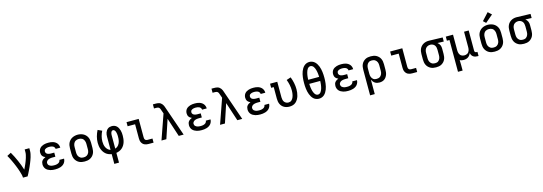

<svg xmlns="http://www.w3.org/2000/svg" viewBox="32 -2188 10737 3799"><g transform="rotate(-15 5400.0 -289.0)"><path d="M236 0Q236 -33 227 -65.5Q218 -98 208.5 -130Q199 -162 187.5 -193Q176 -224 163.5 -255Q151 -286 137.5 -316.5Q124 -347 109.5 -377.5Q95 -408 80 -437.5Q65 -467 48 -495L130 -538Q157 -492 181 -444Q205 -396 226.5 -347Q248 -298 267.5 -248Q287 -198 302 -146Q315 -173 327.5 -199.5Q340 -226 351.5 -253Q363 -280 373 -307Q383 -334 391.5 -362Q400 -390 406.5 -419Q413 -448 413 -477V-530H508V-477Q508 -445 501.5 -413.5Q495 -382 486 -351.5Q477 -321 465.5 -291Q454 -261 442 -231Q430 -201 416.5 -172Q403 -143 389.5 -114Q376 -85 361.5 -56.5Q347 -28 331 0Z M897 8Q872 8 846.5 5.5Q821 3 796.5 -4.5Q772 -12 749 -25Q726 -38 709.5 -57Q693 -76 684.5 -101Q676 -126 676 -152Q676 -173 681.5 -193.5Q687 -214 700.5 -230Q714 -246 732 -257.5Q750 -269 770 -277Q753 -284 738 -294.5Q723 -305 712 -320Q701 -335 696.5 -353Q692 -371 692 -389Q692 -413 699.5 -436Q707 -459 722.5 -477Q738 -495 759 -507Q780 -519 803 -526Q826 -533 849.5 -535.5Q873 -538 897 -538Q921 -538 945 -535.5Q969 -533 992 -525.5Q1015 -518 1035.5 -505Q1056 -492 1071 -473.5Q1086 -455 1094 -431.5Q1102 -408 1102 -384Q1102 -384 1102 -383.5Q1102 -383 1102 -382H1007Q1007 -382 1007 -382.5Q1007 -383 1007 -383Q1007 -401 995.5 -416.5Q984 -432 968 -440Q952 -448 933.5 -451Q915 -454 897 -454Q885 -454 873 -453Q861 -452 849.5 -449.5Q838 -447 827 -442Q816 -437 806.5 -429.5Q797 -422 792.5 -410.5Q788 -399 788 -387Q788 -375 792.5 -363.5Q797 -352 806.5 -343.5Q816 -335 827.5 -330Q839 -325 851 -322.5Q863 -320 875.5 -319Q888 -318 900 -318H962V-234H900Q886 -234 872 -232.5Q858 -231 844 -228Q830 -225 817 -219Q804 -213 793.5 -203.5Q783 -194 777 -181Q771 -168 771 -153Q771 -140 777 -127Q783 -114 793.5 -105Q804 -96 816.5 -90Q829 -84 842.5 -81Q856 -78 870 -77Q884 -76 897 -76Q911 -76 924.5 -77Q938 -78 951.5 -81.5Q965 -85 977.5 -90.5Q990 -96 1000 -105Q1010 -114 1016 -126.5Q1022 -139 1022 -153H1118Q1118 -153 1118 -153Q1118 -153 1118 -153Q1118 -127 1109 -102.5Q1100 -78 1083.5 -58.5Q1067 -39 1045 -26Q1023 -13 998.5 -5.5Q974 2 948.5 5Q923 8 897 8Z M1500 8Q1471 8 1442 3Q1413 -2 1387 -15.5Q1361 -29 1340.5 -50Q1320 -71 1307 -97Q1294 -123 1289 -152Q1284 -181 1284 -210V-320Q1284 -349 1289 -378Q1294 -407 1307 -433Q1320 -459 1340.5 -480Q1361 -501 1387 -514.5Q1413 -528 1442 -534.5Q1471 -541 1500 -541Q1529 -541 1558 -534.5Q1587 -528 1613 -514.5Q1639 -501 1659.5 -480Q1680 -459 1693 -433Q1706 -407 1711 -378Q1716 -349 1716 -320V-210Q1716 -181 1711 -152Q1706 -123 1693 -97Q1680 -71 1659.5 -50Q1639 -29 1613 -15.5Q1587 -2 1558 3Q1529 8 1500 8ZM1500 -76Q1517 -76 1534 -79.5Q1551 -83 1565.5 -92Q1580 -101 1591 -114Q1602 -127 1609 -143Q1616 -159 1618.5 -176Q1621 -193 1621 -210V-320Q1621 -337 1618 -354Q1615 -371 1608.5 -387Q1602 -403 1591 -416.5Q1580 -430 1565 -438.5Q1550 -447 1533 -450.5Q1516 -454 1498 -454Q1481 -454 1464.5 -450Q1448 -446 1433.5 -437.5Q1419 -429 1408 -415.5Q1397 -402 1390.5 -386.5Q1384 -371 1381.5 -354Q1379 -337 1379 -320V-210Q1379 -193 1381.5 -176Q1384 -159 1391 -143Q1398 -127 1409 -114Q1420 -101 1434.5 -92Q1449 -83 1466 -79.5Q1483 -76 1500 -76Z M2052 205V5Q2020 0 1989.5 -12.5Q1959 -25 1934.5 -46Q1910 -67 1892 -94.5Q1874 -122 1863 -152.5Q1852 -183 1847 -215.5Q1842 -248 1842 -280Q1842 -345 1859 -408.5Q1876 -472 1906 -530L1991 -491Q1966 -443 1952 -389.5Q1938 -336 1938 -281Q1938 -250 1943.5 -219.5Q1949 -189 1962.5 -161.5Q1976 -134 1999 -112Q2022 -90 2052 -82V-350Q2052 -372 2054.5 -393.5Q2057 -415 2064.5 -436Q2072 -457 2084.5 -475Q2097 -493 2114.5 -506Q2132 -519 2154 -524.5Q2176 -530 2197 -530Q2224 -530 2249.5 -521Q2275 -512 2294.5 -493Q2314 -474 2326 -450Q2338 -426 2345.5 -400.5Q2353 -375 2355.5 -348Q2358 -321 2358 -294Q2358 -261 2354 -227.5Q2350 -194 2340 -161.5Q2330 -129 2312 -100Q2294 -71 2269 -49Q2244 -27 2212.5 -13.5Q2181 0 2148 5V205ZM2148 -82Q2169 -88 2187 -101Q2205 -114 2218.5 -131Q2232 -148 2240.5 -168Q2249 -188 2254 -209.5Q2259 -231 2260.5 -252.5Q2262 -274 2262 -296Q2262 -311 2261.5 -325.5Q2261 -340 2258.5 -355Q2256 -370 2252.5 -384.5Q2249 -399 2242.5 -412.5Q2236 -426 2224 -436Q2212 -446 2197 -446Q2187 -446 2178.5 -440.5Q2170 -435 2164.5 -427Q2159 -419 2156 -409Q2153 -399 2151 -389.5Q2149 -380 2148.5 -370Q2148 -360 2148 -350Z M2807 0Q2786 0 2765.5 -3.5Q2745 -7 2726 -16Q2707 -25 2692.5 -40Q2678 -55 2668.5 -74Q2659 -93 2655.5 -113.5Q2652 -134 2652 -155V-446H2499V-530H2748V-155Q2748 -142 2750.5 -128.5Q2753 -115 2761 -104.5Q2769 -94 2781.5 -89Q2794 -84 2807 -84H2911V0Z M3073 0 3251 -508 3224 -584Q3224 -584 3224 -584Q3224 -584 3224 -584V-585Q3220 -598 3214 -611.5Q3208 -625 3197.5 -634.5Q3187 -644 3173 -647.5Q3159 -651 3144 -651H3094V-735H3144Q3164 -735 3183 -733.5Q3202 -732 3220.5 -726Q3239 -720 3254.5 -708Q3270 -696 3282 -680.5Q3294 -665 3301.5 -647.5Q3309 -630 3315 -611L3527 0H3427L3301 -384L3173 0Z M3897 8Q3872 8 3846.5 5.5Q3821 3 3796.5 -4.5Q3772 -12 3749 -25Q3726 -38 3709.5 -57Q3693 -76 3684.5 -101Q3676 -126 3676 -152Q3676 -173 3681.5 -193.5Q3687 -214 3700.5 -230Q3714 -246 3732 -257.5Q3750 -269 3770 -277Q3753 -284 3738 -294.5Q3723 -305 3712 -320Q3701 -335 3696.5 -353Q3692 -371 3692 -389Q3692 -413 3699.5 -436Q3707 -459 3722.5 -477Q3738 -495 3759 -507Q3780 -519 3803 -526Q3826 -533 3849.5 -535.5Q3873 -538 3897 -538Q3921 -538 3945 -535.5Q3969 -533 3992 -525.5Q4015 -518 4035.5 -505Q4056 -492 4071 -473.5Q4086 -455 4094 -431.5Q4102 -408 4102 -384Q4102 -384 4102 -383.5Q4102 -383 4102 -382H4007Q4007 -382 4007 -382.5Q4007 -383 4007 -383Q4007 -401 3995.5 -416.5Q3984 -432 3968 -440Q3952 -448 3933.5 -451Q3915 -454 3897 -454Q3885 -454 3873 -453Q3861 -452 3849.5 -449.5Q3838 -447 3827 -442Q3816 -437 3806.5 -429.5Q3797 -422 3792.5 -410.5Q3788 -399 3788 -387Q3788 -375 3792.5 -363.5Q3797 -352 3806.5 -343.5Q3816 -335 3827.5 -330Q3839 -325 3851 -322.5Q3863 -320 3875.5 -319Q3888 -318 3900 -318H3962V-234H3900Q3886 -234 3872 -232.5Q3858 -231 3844 -228Q3830 -225 3817 -219Q3804 -213 3793.5 -203.5Q3783 -194 3777 -181Q3771 -168 3771 -153Q3771 -140 3777 -127Q3783 -114 3793.5 -105Q3804 -96 3816.5 -90Q3829 -84 3842.5 -81Q3856 -78 3870 -77Q3884 -76 3897 -76Q3911 -76 3924.5 -77Q3938 -78 3951.5 -81.5Q3965 -85 3977.5 -90.5Q3990 -96 4000 -105Q4010 -114 4016 -126.5Q4022 -139 4022 -153H4118Q4118 -153 4118 -153Q4118 -153 4118 -153Q4118 -127 4109 -102.5Q4100 -78 4083.5 -58.5Q4067 -39 4045 -26Q4023 -13 3998.5 -5.5Q3974 2 3948.5 5Q3923 8 3897 8Z M4273 0 4451 -508 4424 -584Q4424 -584 4424 -584Q4424 -584 4424 -584V-585Q4420 -598 4414 -611.5Q4408 -625 4397.5 -634.5Q4387 -644 4373 -647.5Q4359 -651 4344 -651H4294V-735H4344Q4364 -735 4383 -733.5Q4402 -732 4420.5 -726Q4439 -720 4454.5 -708Q4470 -696 4482 -680.5Q4494 -665 4501.5 -647.5Q4509 -630 4515 -611L4727 0H4627L4501 -384L4373 0Z M5097 8Q5072 8 5046.5 5.5Q5021 3 4996.5 -4.5Q4972 -12 4949 -25Q4926 -38 4909.5 -57Q4893 -76 4884.5 -101Q4876 -126 4876 -152Q4876 -173 4881.5 -193.5Q4887 -214 4900.5 -230Q4914 -246 4932 -257.5Q4950 -269 4970 -277Q4953 -284 4938 -294.5Q4923 -305 4912 -320Q4901 -335 4896.5 -353Q4892 -371 4892 -389Q4892 -413 4899.5 -436Q4907 -459 4922.5 -477Q4938 -495 4959 -507Q4980 -519 5003 -526Q5026 -533 5049.5 -535.5Q5073 -538 5097 -538Q5121 -538 5145 -535.5Q5169 -533 5192 -525.5Q5215 -518 5235.5 -505Q5256 -492 5271 -473.5Q5286 -455 5294 -431.5Q5302 -408 5302 -384Q5302 -384 5302 -383.5Q5302 -383 5302 -382H5207Q5207 -382 5207 -382.5Q5207 -383 5207 -383Q5207 -401 5195.5 -416.5Q5184 -432 5168 -440Q5152 -448 5133.5 -451Q5115 -454 5097 -454Q5085 -454 5073 -453Q5061 -452 5049.5 -449.5Q5038 -447 5027 -442Q5016 -437 5006.5 -429.5Q4997 -422 4992.5 -410.5Q4988 -399 4988 -387Q4988 -375 4992.5 -363.5Q4997 -352 5006.5 -343.5Q5016 -335 5027.5 -330Q5039 -325 5051 -322.5Q5063 -320 5075.5 -319Q5088 -318 5100 -318H5162V-234H5100Q5086 -234 5072 -232.5Q5058 -231 5044 -228Q5030 -225 5017 -219Q5004 -213 4993.5 -203.5Q4983 -194 4977 -181Q4971 -168 4971 -153Q4971 -140 4977 -127Q4983 -114 4993.5 -105Q5004 -96 5016.5 -90Q5029 -84 5042.5 -81Q5056 -78 5070 -77Q5084 -76 5097 -76Q5111 -76 5124.5 -77Q5138 -78 5151.5 -81.5Q5165 -85 5177.5 -90.5Q5190 -96 5200 -105Q5210 -114 5216 -126.5Q5222 -139 5222 -153H5318Q5318 -153 5318 -153Q5318 -153 5318 -153Q5318 -127 5309 -102.5Q5300 -78 5283.5 -58.5Q5267 -39 5245 -26Q5223 -13 5198.5 -5.5Q5174 2 5148.5 5Q5123 8 5097 8Z M5696 8Q5668 8 5640 2Q5612 -4 5587 -18Q5562 -32 5543 -53Q5524 -74 5512.5 -100Q5501 -126 5496.5 -154Q5492 -182 5492 -210V-446H5439V-530H5587V-210Q5587 -186 5592.5 -161.5Q5598 -137 5612 -117.5Q5626 -98 5648.5 -87Q5671 -76 5695 -76Q5713 -76 5729.5 -81Q5746 -86 5759 -97.5Q5772 -109 5781.5 -123.5Q5791 -138 5797.5 -154Q5804 -170 5808.5 -187Q5813 -204 5815.5 -221Q5818 -238 5819.5 -255Q5821 -272 5821 -289Q5821 -347 5809 -404.5Q5797 -462 5776 -516L5865 -546Q5889 -485 5902.5 -420Q5916 -355 5916 -289Q5916 -254 5911.5 -219.5Q5907 -185 5897 -152Q5887 -119 5869 -88.5Q5851 -58 5825 -35Q5799 -12 5765 -2Q5731 8 5696 8Z M6300 8Q6270 8 6241.5 -2.5Q6213 -13 6191 -33Q6169 -53 6153.5 -79Q6138 -105 6127 -132.5Q6116 -160 6109.5 -189.5Q6103 -219 6099 -248.5Q6095 -278 6093.5 -308Q6092 -338 6092 -368Q6092 -397 6093.5 -427Q6095 -457 6099 -486.5Q6103 -516 6109.5 -545.5Q6116 -575 6127 -603Q6138 -631 6153.5 -656.5Q6169 -682 6191 -702.5Q6213 -723 6241.5 -734Q6270 -745 6300 -745Q6330 -745 6358.5 -734Q6387 -723 6409 -702.5Q6431 -682 6446.5 -656.5Q6462 -631 6473 -603Q6484 -575 6490.5 -545.5Q6497 -516 6501 -486.5Q6505 -457 6506.5 -427Q6508 -397 6508 -367Q6508 -338 6506.5 -308Q6505 -278 6501 -248.5Q6497 -219 6490.5 -189.5Q6484 -160 6473 -132.5Q6462 -105 6446.5 -79Q6431 -53 6409 -33Q6387 -13 6358.5 -2.5Q6330 8 6300 8ZM6412 -409Q6411 -428 6410 -446.5Q6409 -465 6406.5 -483.5Q6404 -502 6400.5 -520Q6397 -538 6392 -556Q6387 -574 6379.5 -591.5Q6372 -609 6361.5 -624Q6351 -639 6334.5 -649Q6318 -659 6299 -659Q6281 -659 6264.5 -649Q6248 -639 6237.5 -623.5Q6227 -608 6220 -591Q6213 -574 6208 -556Q6203 -538 6199.5 -520Q6196 -502 6193.5 -483.5Q6191 -465 6190 -446.5Q6189 -428 6188 -409ZM6300 -76Q6319 -76 6335 -86Q6351 -96 6361.5 -111.5Q6372 -127 6379.5 -144Q6387 -161 6392 -179Q6397 -197 6400.5 -215Q6404 -233 6406.5 -251.5Q6409 -270 6410 -288.5Q6411 -307 6412 -326H6188Q6189 -307 6190 -288.5Q6191 -270 6193.5 -251.5Q6196 -233 6199.5 -215Q6203 -197 6208 -179Q6213 -161 6220.5 -144Q6228 -127 6238.5 -111.5Q6249 -96 6265 -86Q6281 -76 6300 -76Z M6897 8Q6872 8 6846.5 5.5Q6821 3 6796.5 -4.5Q6772 -12 6749 -25Q6726 -38 6709.5 -57Q6693 -76 6684.5 -101Q6676 -126 6676 -152Q6676 -173 6681.5 -193.5Q6687 -214 6700.5 -230Q6714 -246 6732 -257.5Q6750 -269 6770 -277Q6753 -284 6738 -294.5Q6723 -305 6712 -320Q6701 -335 6696.5 -353Q6692 -371 6692 -389Q6692 -413 6699.5 -436Q6707 -459 6722.5 -477Q6738 -495 6759 -507Q6780 -519 6803 -526Q6826 -533 6849.5 -535.5Q6873 -538 6897 -538Q6921 -538 6945 -535.5Q6969 -533 6992 -525.5Q7015 -518 7035.5 -505Q7056 -492 7071 -473.5Q7086 -455 7094 -431.5Q7102 -408 7102 -384Q7102 -384 7102 -383.5Q7102 -383 7102 -382H7007Q7007 -382 7007 -382.5Q7007 -383 7007 -383Q7007 -401 6995.5 -416.5Q6984 -432 6968 -440Q6952 -448 6933.5 -451Q6915 -454 6897 -454Q6885 -454 6873 -453Q6861 -452 6849.5 -449.5Q6838 -447 6827 -442Q6816 -437 6806.5 -429.5Q6797 -422 6792.5 -410.5Q6788 -399 6788 -387Q6788 -375 6792.5 -363.5Q6797 -352 6806.5 -343.5Q6816 -335 6827.5 -330Q6839 -325 6851 -322.5Q6863 -320 6875.5 -319Q6888 -318 6900 -318H6962V-234H6900Q6886 -234 6872 -232.5Q6858 -231 6844 -228Q6830 -225 6817 -219Q6804 -213 6793.5 -203.5Q6783 -194 6777 -181Q6771 -168 6771 -153Q6771 -140 6777 -127Q6783 -114 6793.5 -105Q6804 -96 6816.5 -90Q6829 -84 6842.5 -81Q6856 -78 6870 -77Q6884 -76 6897 -76Q6911 -76 6924.5 -77Q6938 -78 6951.5 -81.5Q6965 -85 6977.5 -90.5Q6990 -96 7000 -105Q7010 -114 7016 -126.5Q7022 -139 7022 -153H7118Q7118 -153 7118 -153Q7118 -153 7118 -153Q7118 -127 7109 -102.5Q7100 -78 7083.5 -58.5Q7067 -39 7045 -26Q7023 -13 6998.5 -5.5Q6974 2 6948.5 5Q6923 8 6897 8Z M7292 205V-320Q7292 -349 7296.5 -377.5Q7301 -406 7313 -432Q7325 -458 7345 -479Q7365 -500 7390 -514Q7415 -528 7443.5 -533Q7472 -538 7501 -538Q7530 -538 7559 -533Q7588 -528 7613.5 -514.5Q7639 -501 7660 -480Q7681 -459 7693.5 -433Q7706 -407 7711 -378Q7716 -349 7716 -320V-210Q7716 -183 7713 -156.5Q7710 -130 7701 -105.5Q7692 -81 7676.5 -58.5Q7661 -36 7639 -20.5Q7617 -5 7591 1.5Q7565 8 7539 8Q7514 8 7490.5 2.5Q7467 -3 7447 -16.5Q7427 -30 7412 -49.5Q7397 -69 7387 -91V205ZM7501 -76Q7518 -76 7535 -79.5Q7552 -83 7566.5 -92Q7581 -101 7591.5 -114.5Q7602 -128 7609 -143.5Q7616 -159 7618.5 -176Q7621 -193 7621 -210V-320Q7621 -337 7618.5 -354Q7616 -371 7609.5 -386.5Q7603 -402 7592 -415.5Q7581 -429 7566.5 -438Q7552 -447 7535 -450.5Q7518 -454 7501 -454Q7484 -454 7467.5 -450.5Q7451 -447 7437.5 -437.5Q7424 -428 7414 -414.5Q7404 -401 7398 -385.5Q7392 -370 7389.5 -353.5Q7387 -337 7387 -320V-210Q7387 -193 7389.5 -176.5Q7392 -160 7398 -144.5Q7404 -129 7414 -115.5Q7424 -102 7437.5 -92.5Q7451 -83 7467.5 -79.5Q7484 -76 7501 -76Z M8207 0Q8186 0 8165.5 -3.5Q8145 -7 8126 -16Q8107 -25 8092.5 -40Q8078 -55 8068.5 -74Q8059 -93 8055.5 -113.5Q8052 -134 8052 -155V-446H7899V-530H8148V-155Q8148 -142 8150.5 -128.5Q8153 -115 8161 -104.5Q8169 -94 8181.5 -89Q8194 -84 8207 -84H8311V0Z M8699 8Q8670 8 8641 3Q8612 -2 8586.5 -15.5Q8561 -29 8540 -50Q8519 -71 8506.5 -97Q8494 -123 8489 -152Q8484 -181 8484 -210V-320Q8484 -348 8488.5 -375.5Q8493 -403 8504.5 -428.5Q8516 -454 8535 -475Q8554 -496 8578.5 -510Q8603 -524 8630 -531Q8657 -538 8685 -538Q8689 -538 8692.5 -538Q8696 -538 8700 -538L8975 -530V-446L8847 -450Q8862 -439 8874 -424.5Q8886 -410 8894 -393Q8902 -376 8905 -357.5Q8908 -339 8908 -320V-210Q8908 -181 8903.5 -152.5Q8899 -124 8887 -98Q8875 -72 8855 -51Q8835 -30 8810 -16Q8785 -2 8756.5 3Q8728 8 8699 8ZM8699 -76Q8716 -76 8732.5 -79.5Q8749 -83 8762.5 -92.5Q8776 -102 8786 -115.5Q8796 -129 8802 -144.5Q8808 -160 8810.5 -176.5Q8813 -193 8813 -210V-320Q8813 -344 8808 -367.5Q8803 -391 8789.5 -410.5Q8776 -430 8754.5 -441Q8733 -452 8709 -454H8700Q8698 -454 8696 -454Q8694 -454 8692 -454Q8676 -454 8660 -449Q8644 -444 8630 -435Q8616 -426 8606 -413Q8596 -400 8590 -384.5Q8584 -369 8581.5 -352.5Q8579 -336 8579 -320V-210Q8579 -193 8581.5 -176Q8584 -159 8590.5 -143.5Q8597 -128 8608 -114.5Q8619 -101 8633.5 -92Q8648 -83 8665 -79.5Q8682 -76 8699 -76Z M9092 205V-446H9039V-530H9187V-210Q9187 -193 9189.5 -176.5Q9192 -160 9197.5 -144.5Q9203 -129 9213 -115.5Q9223 -102 9237 -93Q9251 -84 9267 -80Q9283 -76 9300 -76Q9317 -76 9333 -80Q9349 -84 9363 -93Q9377 -102 9387 -115.5Q9397 -129 9402.5 -144.5Q9408 -160 9410.5 -176.5Q9413 -193 9413 -210V-530H9508V-115Q9508 -108 9510.5 -100Q9513 -92 9518.5 -86.5Q9524 -81 9532 -78.5Q9540 -76 9548 -76H9566V8H9548Q9524 8 9501 3Q9478 -2 9459 -15.5Q9440 -29 9428 -49.5Q9416 -70 9413 -94Q9404 -71 9389.5 -51Q9375 -31 9355 -17.5Q9335 -4 9311 2Q9287 8 9262 8Q9242 8 9222 4Q9202 0 9184 -9Q9185 19 9186 47Q9187 75 9187 102V205Z M9900 8Q9871 8 9842 3Q9813 -2 9787 -15.5Q9761 -29 9740.5 -50Q9720 -71 9707 -97Q9694 -123 9689 -152Q9684 -181 9684 -210V-320Q9684 -349 9689 -378Q9694 -407 9707 -433Q9720 -459 9740.5 -480Q9761 -501 9787 -514.5Q9813 -528 9842 -534.5Q9871 -541 9900 -541Q9929 -541 9958 -534.5Q9987 -528 10013 -514.5Q10039 -501 10059.5 -480Q10080 -459 10093 -433Q10106 -407 10111 -378Q10116 -349 10116 -320V-210Q10116 -181 10111 -152Q10106 -123 10093 -97Q10080 -71 10059.5 -50Q10039 -29 10013 -15.5Q9987 -2 9958 3Q9929 8 9900 8ZM9900 -76Q9917 -76 9934 -79.5Q9951 -83 9965.5 -92Q9980 -101 9991 -114Q10002 -127 10009 -143Q10016 -159 10018.5 -176Q10021 -193 10021 -210V-320Q10021 -337 10018 -354Q10015 -371 10008.5 -387Q10002 -403 9991 -416.5Q9980 -430 9965 -438.5Q9950 -447 9933 -450.5Q9916 -454 9898 -454Q9881 -454 9864.5 -450Q9848 -446 9833.5 -437.5Q9819 -429 9808 -415.5Q9797 -402 9790.5 -386.5Q9784 -371 9781.5 -354Q9779 -337 9779 -320V-210Q9779 -193 9781.5 -176Q9784 -159 9791 -143Q9798 -127 9809 -114Q9820 -101 9834.5 -92Q9849 -83 9866 -79.5Q9883 -76 9900 -76ZM9881 -585 9828 -635 9964 -783 10036 -717Z M10499 8Q10470 8 10441 3Q10412 -2 10386.5 -15.5Q10361 -29 10340 -50Q10319 -71 10306.5 -97Q10294 -123 10289 -152Q10284 -181 10284 -210V-320Q10284 -348 10288.5 -375.5Q10293 -403 10304.5 -428.5Q10316 -454 10335 -475Q10354 -496 10378.5 -510Q10403 -524 10430 -531Q10457 -538 10485 -538Q10489 -538 10492.5 -538Q10496 -538 10500 -538L10775 -530V-446L10647 -450Q10662 -439 10674 -424.5Q10686 -410 10694 -393Q10702 -376 10705 -357.5Q10708 -339 10708 -320V-210Q10708 -181 10703.5 -152.5Q10699 -124 10687 -98Q10675 -72 10655 -51Q10635 -30 10610 -16Q10585 -2 10556.5 3Q10528 8 10499 8ZM10499 -76Q10516 -76 10532.5 -79.5Q10549 -83 10562.5 -92.5Q10576 -102 10586 -115.5Q10596 -129 10602 -144.5Q10608 -160 10610.5 -176.5Q10613 -193 10613 -210V-320Q10613 -344 10608 -367.5Q10603 -391 10589.5 -410.5Q10576 -430 10554.5 -441Q10533 -452 10509 -454H10500Q10498 -454 10496 -454Q10494 -454 10492 -454Q10476 -454 10460 -449Q10444 -444 10430 -435Q10416 -426 10406 -413Q10396 -400 10390 -384.5Q10384 -369 10381.5 -352.5Q10379 -336 10379 -320V-210Q10379 -193 10381.5 -176Q10384 -159 10390.5 -143.5Q10397 -128 10408 -114.5Q10419 -101 10433.5 -92Q10448 -83 10465 -79.5Q10482 -76 10499 -76Z"/></g></svg>

Font: Iosevka Slab Medium Extended
Style: Regular
Weight: 500
Width: 7
Monospace: yes
Designer: Belleve Invis
Foundry: Belleve Invis
Version: Version 11.1.1; ttfautohint (v1.8.3)